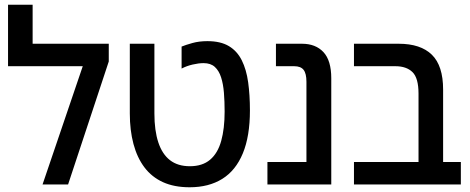

<svg xmlns="http://www.w3.org/2000/svg" viewBox="-20 -780 1986 812"><path d="M118 -595H440V-520L268 0H160L330 -500H14V-760H118Z M782 12Q717 12 669.5 -9.5Q622 -31 591 -72Q560 -113 544.5 -171Q529 -229 529 -300V-595H633V-300Q633 -228 649.5 -178Q666 -128 699 -102.5Q732 -77 783 -77Q836 -77 868.5 -104.5Q901 -132 915.5 -184Q930 -236 930 -308Q930 -351 927 -388Q924 -425 915 -453Q906 -481 888.5 -497Q871 -513 841 -513Q820 -513 794.5 -507Q769 -501 748 -490V-583Q765 -590 793.5 -598Q822 -606 857 -606Q913 -606 948 -585Q983 -564 1002.5 -525Q1022 -486 1029.5 -432Q1037 -378 1037 -313Q1037 -204 1007 -131.5Q977 -59 920 -23.5Q863 12 782 12Z M1111 0V-95H1276V-434Q1276 -469 1264 -484.5Q1252 -500 1224 -500H1147V-595H1257Q1315 -595 1348 -559.5Q1381 -524 1381 -449V0Z M1750 0V-384Q1750 -450 1724.5 -475Q1699 -500 1652 -500H1477V-595H1666Q1759 -595 1806.5 -548.5Q1854 -502 1854 -401V0ZM1477 0V-95H1929V0Z"/></svg>

Font: Noto Sans Hebrew SemiCondensed Medium
Style: Regular
Weight: 500
Width: 4
Designer: Monotype Design Team
Foundry: Monotype Imaging Inc.
Version: Version 2.003